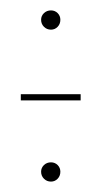

<svg xmlns="http://www.w3.org/2000/svg" viewBox="-20 -426 210 369"><path d="M20 -233H135V-245H20ZM78 -77Q85.5 -77 90.8 -82.5Q96 -88 96 -96Q96 -103.5 90.8 -108.8Q85.5 -114 78 -114Q70 -114 64.5 -108.8Q59 -103.5 59 -96Q59 -88 64.5 -82.5Q70 -77 78 -77ZM78 -369Q85.5 -369 90.8 -374.5Q96 -380 96 -388Q96 -395.5 90.8 -400.8Q85.5 -406 78 -406Q70 -406 64.5 -400.8Q59 -395.5 59 -388Q59 -380 64.5 -374.5Q70 -369 78 -369Z"/></svg>

Font: Anybody SemiExpanded Thin
Style: Regular
Weight: 250
Width: 6
Version: Version 1.113;gftools[0.9.25]